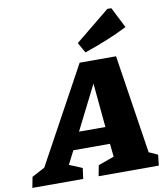

<svg xmlns="http://www.w3.org/2000/svg" viewBox="-170 -1014 954 1096"><g transform="rotate(-10 306.5 -466.0)"><path d="M617 -85Q630 -80 643 -74Q656 -68 668 -62L661 0H312L324 -62L416 -95L408 -171H196L156 -93Q175 -86 194 -78Q213 -70 231 -62L223 0H-72L-60 -62L15 -102L318 -657H529ZM246 -270H399L375 -526ZM361 -709 327 -769 527 -932H550L611 -812Q550 -781 487.5 -756Q425 -731 361 -709Z"/></g></svg>

Font: Piazzolla SC ExtraBold
Style: Italic
Weight: 800
Italic angle: -11.3°
Designer: Juan Pablo del Peral
Foundry: Huerta Tipografica
Version: Version 1.330